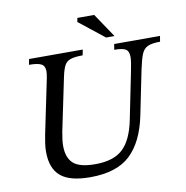

<svg xmlns="http://www.w3.org/2000/svg" viewBox="-90 -912 982 1011"><g transform="rotate(-10 401.0 -407.0)"><path d="M312 12Q203 12 154 -29.5Q105 -71 105 -160Q105 -180 108 -202.5Q111 -225 116 -250L176 -539Q178 -550 179.5 -560Q181 -570 181 -577Q181 -606 162 -616.5Q143 -627 96 -627L102 -657H389L383 -627Q341 -627 318.5 -619.5Q296 -612 285.5 -592Q275 -572 267 -534L208 -251Q204 -231 201.5 -210.5Q199 -190 199 -176Q199 -112 232.5 -81.5Q266 -51 350 -51Q448 -51 497.5 -97.5Q547 -144 568 -247L619 -499Q624 -524 627 -543Q630 -562 630 -575Q630 -606 613 -616.5Q596 -627 552 -627L557 -657H802L797 -627Q754 -627 731.5 -617Q709 -607 698 -580.5Q687 -554 676 -502L627 -261Q599 -125 526.5 -56.5Q454 12 312 12ZM566 -698H521L386 -805L390 -826H480Z"/></g></svg>

Font: STIX Two Text
Style: Italic
Weight: 400
Italic angle: -12°
Designer: Ross Mills, John Hudson & Paul Hanslow, Tiro Typeworks Ltd; with prior portions MicroPress Inc. and Coen Hoffman, Elsevi
Foundry: Tiro Typeworks Ltd
Version: Version 2.13 b171